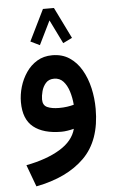

<svg xmlns="http://www.w3.org/2000/svg" viewBox="-60 -665 578 969"><g transform="rotate(-5 229.5 -180.5)"><path d="M328.6 -466.3 282.2 -443.8 223.1 -564 164.1 -443.8 117.7 -466.3 195.3 -624.5H251ZM416.5 -99.1Q416.5 61 329.1 147.7Q241.7 234.4 84.5 264.6L43.5 153.8Q147.9 133.8 215.1 93Q282.2 52.2 297.9 -8.3Q282.7 -4.4 265.6 -1.7Q248.5 1 234.4 1Q143.6 1 93.5 -38.8Q43.5 -78.6 43.5 -165.5Q43.5 -203.6 54.9 -242.7Q66.4 -281.7 88.9 -314.7Q111.3 -347.7 144.5 -367.7Q177.7 -387.7 221.2 -387.7Q271.5 -387.7 308.3 -363.3Q345.2 -338.9 369.1 -297.4Q393.1 -255.9 404.8 -204.6Q416.5 -153.3 416.5 -99.1ZM233.9 -119.6Q254.9 -119.6 273.9 -122.3Q293 -125 308.1 -129.4Q305.2 -165.5 295.2 -197.3Q285.2 -229 267.1 -249Q249 -269 220.2 -269Q193.4 -269 178.2 -251.7Q163.1 -234.4 157 -211.2Q150.9 -188 150.9 -169.9Q150.9 -140.1 173.3 -129.9Q195.8 -119.6 233.9 -119.6Z"/></g></svg>

Font: Vazirmatn FD NL SemiBold
Style: Regular
Weight: 600
Designer: Saber Rastikerdar
Foundry: Saber Rastikerdar
Version: Version 33.003